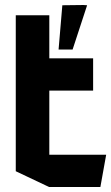

<svg xmlns="http://www.w3.org/2000/svg" viewBox="-20 -747 444 767"><path d="M176 0 43 -63V-686H177V-514H352V-385H177V-129H404V-128L381 0ZM214 -549 229 -726 313 -727 328 -726 270 -549Z"/></svg>

Font: Foldit Thin SemiBold
Style: Regular
Weight: 600
Version: Version 1.003